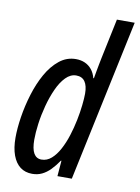

<svg xmlns="http://www.w3.org/2000/svg" viewBox="-86 -818 646 887"><g transform="rotate(10 236.5 -375.0)"><path d="M127.4 9.8Q94.2 9.8 71 -7.8Q47.9 -25.4 35.4 -59.3Q22.9 -93.3 22.9 -141.6Q22.9 -185.5 31.2 -239.3Q39.6 -293 56.2 -347.4Q72.8 -401.9 98.1 -447Q123.5 -492.2 158 -519.8Q192.4 -547.4 235.4 -547.4Q258.8 -547.4 277.6 -539.1Q296.4 -530.8 309.8 -514.4Q323.2 -498 329.1 -474.6H332Q335 -492.2 338.1 -509Q341.3 -525.9 344.2 -541.5Q347.2 -557.1 350.1 -571.3L389.6 -759.8H473.1L312 0H244.6L250.5 -73.2H248Q230 -46.9 211.7 -28.3Q193.4 -9.8 172.9 0Q152.3 9.8 127.4 9.8ZM158.2 -62.5Q184.1 -62.5 204.8 -80.8Q225.6 -99.1 241.9 -129.6Q258.3 -160.2 270 -197Q281.7 -233.9 289.3 -271.5Q296.9 -309.1 300.5 -342.3Q304.2 -375.5 304.2 -397.5Q304.2 -434.1 290.8 -453.6Q277.3 -473.1 250 -473.1Q223.1 -473.1 200.7 -450.2Q178.2 -427.2 161.4 -389.9Q144.5 -352.5 132.8 -308.6Q121.1 -264.6 115.5 -222.4Q109.9 -180.2 109.9 -147.9Q109.9 -104.5 122.1 -83.5Q134.3 -62.5 158.2 -62.5Z"/></g></svg>

Font: Open Sans Condensed Medium
Style: Italic
Weight: 500
Width: 3
Italic angle: -12°
Designer: Monotype Design Team
Foundry: Monotype Imaging Inc.
Version: Version 3.000